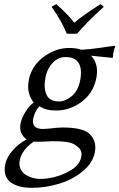

<svg xmlns="http://www.w3.org/2000/svg" viewBox="-20 -671 578 929"><path d="M303.2 -507.8Q278.3 -569.3 229.5 -638.2L252.4 -650.9Q312 -598.1 339.4 -561Q384.8 -599.6 466.3 -650.9L482.4 -638.2Q399.4 -563.5 353 -507.8ZM144 13.7Q86.4 52.7 75.7 104Q70.8 127.9 79.6 146.7Q88.4 165.5 105.2 175.3Q122.1 185.1 139.2 189.9Q156.2 194.8 170.4 194.8Q238.3 194.8 300.8 164.8Q363.3 134.8 372.6 90.8Q377 70.3 371.1 57.4Q365.2 44.4 341.8 28.8Q316.4 11.7 232.4 12.2Q227.5 12.2 203.6 13.7Q179.7 15.1 162.6 15.1Q154.3 15.1 144 13.7ZM445.3 -289.1Q430.2 -218.8 373.8 -177.5Q317.4 -136.2 251 -136.2Q200.7 -136.2 170.4 -157.2Q147.9 -130.9 141.1 -99.1Q129.9 -47.4 188 -46.9Q189 -46.9 217.3 -48.8Q256.8 -53.7 281.7 -54.2Q384.3 -54.2 415.5 -21Q449.7 14.6 438.5 67.9Q427.7 119.6 378.4 159.4Q329.1 199.2 264.4 218.5Q199.7 237.8 133.3 237.8Q104 237.8 79.6 232.2Q55.2 226.6 35.4 213.9Q15.6 201.2 7.3 178.2Q-1 155.3 5.4 124Q12.2 90.8 39.6 58.6Q66.9 26.4 109.4 2.9Q91.8 -7.3 83 -27.8Q74.2 -48.3 79.6 -74.2Q85.4 -101.1 102.8 -129.4Q120.1 -157.7 143.1 -174.8Q106 -221.7 120.1 -287.1Q134.3 -354 192.1 -396.5Q250 -439 316.4 -439Q348.1 -439 374 -430.2Q417 -432.6 468 -440.2Q519 -447.8 535.2 -449.2L537.6 -445.8Q531.7 -432.1 529.3 -419.9Q526.4 -406.7 526.9 -394L522.9 -391.1Q431.2 -400.9 420.9 -401.4Q460.4 -359.9 445.3 -289.1ZM367.2 -278.8Q378.9 -335 361.1 -365Q343.3 -395 297.9 -395Q261.2 -395 235.1 -367.2Q209 -339.4 201.2 -301.8Q189.9 -248.5 204.3 -214.4Q218.8 -180.2 265.1 -180.2Q295.9 -180.2 326.4 -205.1Q356.9 -230 367.2 -278.8Z"/></svg>

Font: Linux Biolinum
Style: Italic
Weight: 400
Italic angle: -12°
Designer: Philipp H. Poll
Foundry: Philipp H. Poll
Version: Version 1.1.3 ; ttfautohint (v0.9)